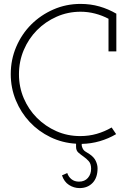

<svg xmlns="http://www.w3.org/2000/svg" viewBox="-20 -728 635 982"><path d="M535 -465V-632Q503 -649 466.5 -658.5Q430 -668 392 -668Q327 -668 269.5 -642.5Q212 -617 169 -573.5Q126 -530 101.5 -472Q77 -414 77 -348Q77 -283 101.5 -225.5Q126 -168 169 -125Q212 -82 268.5 -57Q325 -32 390 -32Q435 -32 475 -43.5Q515 -55 551 -76L574 -42Q535 -19 490.5 -6Q446 7 398 8Q398 13 398 16.5Q398 20 399 21Q404 39 416 46.5Q428 54 439 61Q461 76 470 95.5Q479 115 479 133Q479 181 453.5 207.5Q428 234 387 234Q358 234 333 218Q308 202 297 169L324 157Q330 176 345.5 188.5Q361 201 384 201Q413 201 429.5 182Q446 163 446 135Q446 110 434 96.5Q422 83 407.5 73Q393 63 381 52.5Q369 42 369 23V7Q299 3 238 -26.5Q177 -56 132 -104Q87 -152 61 -215Q35 -278 35 -349Q35 -423 63 -488.5Q91 -554 139.5 -602.5Q188 -651 253 -679.5Q318 -708 392 -708Q443 -708 488.5 -695Q534 -682 575 -658V-465Z"/></svg>

Font: Josefin Slab
Style: Regular
Weight: 400
Designer: Santiago Orozco
Foundry: Typemade
Version: Version 1.000